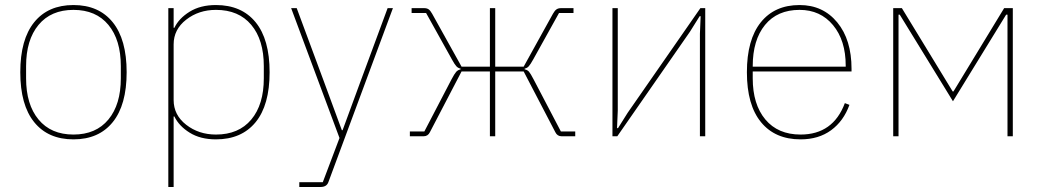

<svg xmlns="http://www.w3.org/2000/svg" viewBox="-20 -538 4123 758"><path d="M425 -55.7Q370.1 12.2 270 12.2Q169.9 12.2 115 -55.7Q60.1 -123.5 60.1 -252.9Q60.1 -382.3 115 -450.2Q169.9 -518.1 270 -518.1Q370.1 -518.1 425 -450.2Q480 -382.3 480 -252.9Q480 -123.5 425 -55.7ZM457 -229V-276.9Q457 -380.4 408 -439.7Q358.9 -499 270 -499Q181.2 -499 132.1 -439.7Q83 -380.4 83 -276.9V-229Q83 -125.5 132.1 -66.2Q181.2 -6.8 270 -6.8Q358.9 -6.8 408 -66.2Q457 -125.5 457 -229Z M644.5 200.2V-505.9H665.5V-428.2H668.5Q686 -465.3 728.5 -491.7Q771 -518.1 832.5 -518.1Q933.6 -518.1 989 -450.4Q1044.4 -382.8 1044.4 -252.9Q1044.4 -123 989 -55.4Q933.6 12.2 832.5 12.2Q771 12.2 728.8 -14.2Q686.5 -40.5 668.5 -78.1H665.5V200.2ZM832.5 -6.8Q922.4 -6.8 971.9 -65.9Q1021.5 -125 1021.5 -229V-276.9Q1021.5 -380.9 971.9 -439.9Q922.4 -499 832.5 -499Q764.6 -499 715.1 -460.4Q665.5 -421.9 665.5 -362.8V-143.1Q665.5 -84 715.1 -45.4Q764.6 -6.8 832.5 -6.8Z M1161.6 200.2V181.2H1254.4L1320.3 6.8L1129.4 -505.9H1151.4L1257.3 -220.2L1329.6 -23.9H1332.5L1402.3 -213.9L1510.3 -505.9H1531.2L1276.4 181.2Q1269.5 200.2 1245.6 200.2Z M1598.1 0V-19H1655.3L1762.2 -224.1Q1774.4 -247.1 1781 -254.4Q1787.6 -261.7 1798.3 -264.2V-267.1Q1788.6 -269 1781.7 -276.4Q1774.9 -283.7 1764.2 -303.2L1662.1 -486.8H1605V-505.9H1654.3Q1665.5 -505.9 1672.4 -501Q1679.2 -496.1 1686 -483.9L1802.2 -274.9H1914.1V-505.9H1935.1V-274.9H2047.4L2163.1 -483.9Q2169.9 -496.1 2177 -501Q2184.1 -505.9 2195.3 -505.9H2244.1V-486.8H2187L2085 -303.2Q2074.2 -283.7 2067.6 -276.4Q2061 -269 2051.3 -267.1V-264.2Q2062 -262.2 2068.4 -254.9Q2074.7 -247.6 2086.9 -224.1L2194.3 -19H2251V0H2197.3Q2180.2 0 2172.4 -16.1L2047.4 -255.9H1935.1V0H1914.1V-255.9H1802.2L1677.2 -16.1Q1669.4 0 1652.3 0Z M2397.9 0V-505.9H2418.9V-101.1L2416 -32.2H2419.9L2458 -92.8L2745.1 -505.9H2764.2V0H2743.2V-404.8L2746.1 -474.1H2742.2L2704.1 -413.1L2417 0Z M3140.6 12.2Q3040 12.2 2984.4 -55.7Q2928.7 -123.5 2928.7 -252.9Q2928.7 -381.3 2983.4 -449.7Q3038.1 -518.1 3136.7 -518.1Q3229 -518.1 3285.4 -449.7Q3341.8 -381.3 3341.8 -266.1V-255.9H2951.7V-229Q2951.7 -126 3001.5 -66.4Q3051.3 -6.8 3140.6 -6.8Q3269 -6.8 3315.4 -130.9L3333.5 -124Q3310.5 -60.1 3261.2 -23.9Q3211.9 12.2 3140.6 12.2ZM2951.7 -274.9H3318.8V-278.8Q3318.8 -378.4 3268.8 -438.7Q3218.8 -499 3136.7 -499Q3048.8 -499 3000.2 -439.5Q2951.7 -379.9 2951.7 -276.9Z M3506.3 0V-505.9H3540.5L3741.2 -176.8H3744.1L3944.3 -505.9H3978.5V0H3957.5V-480H3952.1L3742.2 -138.2L3532.2 -480H3527.3V0Z"/></svg>

Font: Anuphan Thin
Style: Regular
Weight: 250
Designer: Mike Abbink, Paul van der Laan, Pieter van Rosmalen, Mint Tantisuwanna
Foundry: Bold Monday; Cadson Demak
Version: Version 3.002;hotconv 1.0.109;makeotfexe 2.5.65596